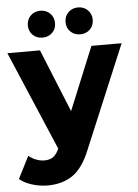

<svg xmlns="http://www.w3.org/2000/svg" viewBox="-63 -804 755 1054"><g transform="rotate(-5 314.0 -277.5)"><path d="M2.2 153.2 64.3 30.7Q82.2 45.9 105.1 54.8Q127.9 63.7 150.6 63.7Q181.8 63.7 200.7 49.2Q219.7 34.8 233.7 1.2L260.7 -62.6L274 -81L462.3 -540.3H628.8L390.9 27.4Q351.9 124.2 295.2 163.2Q238.6 202.2 156.7 202.2Q113.3 202.2 70.8 188.9Q28.3 175.7 2.2 153.2ZM-0.8 -540.3H178.8L359.2 -96.6L238.6 21.9ZM332.2 -682.6Q332.2 -714.8 353.5 -735.8Q374.8 -756.9 407.1 -756.9Q439.3 -756.9 460.7 -735.8Q482 -714.8 482 -682.6Q482 -650.2 460.7 -629.5Q439.3 -608.8 407.1 -608.8Q374.8 -608.8 353.5 -629.5Q332.2 -650.2 332.2 -682.6ZM124.4 -682.6Q124.4 -714.8 145.7 -735.8Q167 -756.9 199.3 -756.9Q231.5 -756.9 252.9 -735.8Q274.2 -714.8 274.2 -682.6Q274.2 -650.2 252.9 -629.5Q231.5 -608.8 199.3 -608.8Q167 -608.8 145.7 -629.5Q124.4 -650.2 124.4 -682.6Z"/></g></svg>

Font: iiserrat Thin
Style: Regular
Weight: 100
Designer: Akira Ohta
Foundry: Akira Ohta
Version: Version 1.200;Glyphs 3.3.1 (3343)